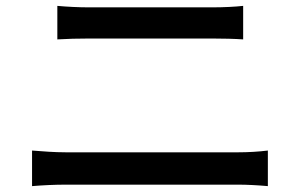

<svg xmlns="http://www.w3.org/2000/svg" viewBox="-20 -683 1040 653"><path d="M89 -50C125 -53 166 -55 203 -55H791C819 -55 858 -53 891 -50V-171C859 -167 823 -165 791 -165H203C166 -165 126 -168 89 -171ZM175 -549C207 -551 246 -552 282 -552H703C737 -552 779 -551 807 -549V-663C780 -660 741 -658 703 -658H281C248 -658 208 -660 175 -663Z"/></svg>

Font: Noto Sans T Chinese Medium
Style: Regular
Weight: 500
Designer: Ryoko NISHIZUKA (kana & ideographs); Paul D. Hunt (Latin, Greek & Cyrillic); Wenlong ZHANG (bopomofo); Sandoll Communica
Foundry: Adobe Systems Incorporated
Version: Version 1.000;PS 1;hotconv 1.0.78;makeotf.lib2.5.61930